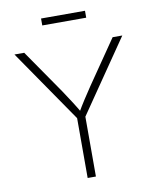

<svg xmlns="http://www.w3.org/2000/svg" viewBox="-96 -967 838 1040"><g transform="rotate(-10 323.0 -447.5)"><path d="M300.8 0V-329.1L26.4 -727.5H80.1L246.1 -487.3Q269 -453.1 290 -420.4Q311 -387.7 333 -350.1H314.5Q336.4 -388.2 357.7 -421.1Q378.9 -454.1 401.4 -487.3L566.4 -727.5H619.6L346.2 -329.1V0ZM443.8 -894.5V-856.4H202.1V-894.5Z"/></g></svg>

Font: Inter 17pt ExtraLight
Style: Regular
Weight: 250
Version: Version 4.001;git-66647c0bb